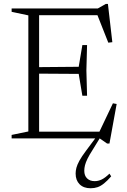

<svg xmlns="http://www.w3.org/2000/svg" viewBox="-20 -720 662 999"><path d="M433 -485.5 429.5 -353.5 433 -222H408.5L389.5 -335.5L157.5 -337V-370.5L389.5 -372.5L408.5 -485.5ZM564.5 -500.5 543.5 -498 481.5 -655 510 -641H151V-676H489L530.5 -699.5H541.5ZM490 -19.5 567.5 -182.5 587 -179 549.5 27H537.5L498.5 0H151V-35H517ZM40.5 0V-18L127.5 -36V-640L40.5 -658.5V-676H183.5V0ZM461.5 60.5Q444.5 87 435.2 106Q426 125 422.2 139.8Q418.5 154.5 418.5 168.5Q418.5 194 433.2 208.2Q448 222.5 472.5 222.5Q491.5 222.5 509.5 213.8Q527.5 205 549.5 183.5L558.5 197.5Q538.5 220.5 521.5 234.2Q504.5 248 487.8 253.8Q471 259.5 451.5 259.5Q415 259.5 394.2 238.8Q373.5 218 373.5 183Q373.5 169 377.5 153.2Q381.5 137.5 393.2 116Q405 94.5 427.5 64.5L485.5 -13.5H507Z"/></svg>

Font: Newsreader 16pt Light
Style: Regular
Weight: 300
Designer: Hugues Gentile
Foundry: Production Type
Version: Version 1.003